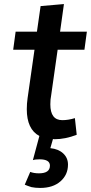

<svg xmlns="http://www.w3.org/2000/svg" viewBox="-20 -676 448 946"><path d="M178 250Q241 250 278 217.5Q315 185 315 135Q315 102 291.5 80Q268 58 228 54L241 9L248 10Q302 10 358 -12L349 -94Q317 -84 287 -84Q228 -84 228 -162Q228 -187 232 -206L264 -431H396L408 -520H276L295 -656L180 -646L162 -520H57L45 -431H150L116 -193Q112 -166 112 -138Q112 -39 174 -6L142 113Q153 109 175 109Q226 109 226 140Q226 178 172 178Q147 178 129 171L102 234Q116 240 135 246Q154 250 178 250Z"/></svg>

Font: Brisa Sans Medium
Style: Italic
Weight: 600
Italic angle: -8°
Designer: Dalton Maag Ltd
Foundry: Dalton Maag Ltd
Version: Version 1.101;July 10, 2019;FontCreator 11.5.0.2425 64-bit